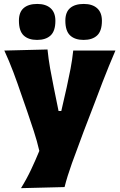

<svg xmlns="http://www.w3.org/2000/svg" viewBox="-20 -757 608 974"><path d="M86.5 197.5Q115 151.5 137.8 103.2Q160.5 55 179.5 8.5Q168 -41.5 151.5 -91.8Q135 -142 118.5 -190.5L87 -281Q69 -334.5 47.8 -391Q26.5 -447.5 2 -500.5L221 -506Q226 -457 234.2 -410.5Q242.5 -364 252.5 -315L277 -194H291L318.5 -314.5Q329 -362 337.8 -407.8Q346.5 -453.5 351.5 -500.5H565.5Q548 -460 532.8 -422.5Q517.5 -385 500 -340Q482.5 -295 459 -232L405 -91.5Q369 4 345 71Q321 138 307.5 192ZM404 -554.5Q360 -554.5 335.8 -577.2Q311.5 -600 311.5 -652Q311.5 -695.5 335.8 -716.2Q360 -737 405 -737Q448.5 -737 472.8 -715.2Q497 -693.5 497 -651.5Q497 -600 472.8 -577.2Q448.5 -554.5 404 -554.5ZM168 -554.5Q124 -554.5 100 -577.2Q76 -600 76 -652Q76 -695.5 100.2 -716.2Q124.5 -737 169 -737Q212.5 -737 236.8 -715.2Q261 -693.5 261 -651.5Q261 -600 236.8 -577.2Q212.5 -554.5 168 -554.5Z"/></svg>

Font: Commissioner Flair ExtraBold
Style: Regular
Weight: 800
Designer: Kostas Bartsokas
Foundry: Kostas Bartsokas
Version: Version 1.000; ttfautohint (v1.8.3)